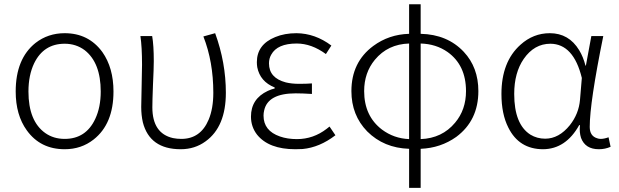

<svg xmlns="http://www.w3.org/2000/svg" viewBox="-20 -707 2984 926"><path d="M292 12.7Q174.8 12.7 109.4 -78.1Q55.7 -152.3 55.7 -265.6Q55.7 -423.8 151.4 -500Q211.9 -546.9 292 -546.9Q407.2 -546.9 473.6 -456.1Q527.3 -379.9 527.3 -265.6Q527.3 -109.4 431.6 -34.2Q372.1 12.7 292 12.7ZM292 -37.1Q394.5 -37.1 439.5 -133.8Q465.8 -189.5 465.8 -265.6Q465.8 -404.3 388.7 -464.8Q346.7 -496.1 292 -496.1Q190.4 -496.1 144.5 -401.4Q117.2 -343.8 117.2 -265.6Q117.2 -123 198.2 -65.4Q238.3 -37.1 292 -37.1Z M851.6 12.7Q702.1 12.7 668.9 -117.2Q661.1 -151.4 661.1 -191.4Q661.1 -225.6 663.1 -293Q665 -360.4 665 -394.5Q665 -480.5 657.2 -533.2H713.9Q721.7 -488.3 721.7 -412.1Q721.7 -377.9 717.8 -297.9Q714.8 -220.7 714.8 -189.5Q714.8 -63.5 814.5 -41Q834 -37.1 854.5 -37.1Q947.3 -37.1 986.3 -129.9Q1008.8 -183.6 1008.8 -259.8Q1008.8 -409.2 960.9 -531.2L1017.6 -546.9Q1069.3 -405.3 1069.3 -259.8Q1069.3 -95.7 971.7 -25.4Q919.9 12.7 851.6 12.7Z M1404.3 12.7Q1276.4 12.7 1219.7 -57.6Q1190.4 -95.7 1190.4 -144.5Q1190.4 -230.5 1271.5 -268.6Q1288.1 -276.4 1304.7 -280.3V-285.2Q1234.4 -313.5 1220.7 -382.8Q1218.8 -395.5 1218.8 -407.2Q1218.8 -492.2 1307.6 -528.3Q1352.5 -546.9 1410.2 -546.9Q1500 -545.9 1578.1 -487.3L1551.8 -446.3Q1482.4 -497.1 1411.1 -497.1Q1317.4 -497.1 1288.1 -443.4Q1277.3 -424.8 1277.3 -401.4Q1277.3 -331.1 1358.4 -309.6Q1386.7 -302.7 1421.9 -302.7Q1458 -302.7 1484.4 -304.7V-253.9Q1437.5 -256.8 1406.2 -256.8Q1271.5 -256.8 1253.9 -173.8Q1251 -162.1 1251 -149.4Q1251 -76.2 1330.1 -48.8Q1366.2 -36.1 1412.1 -36.1Q1491.2 -36.1 1555.7 -85.9Q1562.5 -90.8 1569.3 -96.7L1597.7 -54.7Q1521.5 3.9 1439.5 11.7Q1421.9 12.7 1404.3 12.7Z M2008.8 -497.1V-36.1Q2112.3 -40 2174.8 -115.2Q2227.5 -177.7 2227.5 -267.6Q2227.5 -392.6 2138.7 -456.1Q2083 -495.1 2008.8 -497.1ZM1953.1 -36.1V-497.1Q1850.6 -494.1 1788.1 -418.9Q1736.3 -356.4 1736.3 -267.6Q1736.3 -147.5 1822.3 -82Q1879.9 -39.1 1953.1 -36.1ZM2008.8 -686.5V-543.9Q2137.7 -541 2216.8 -457Q2287.1 -381.8 2287.1 -267.6Q2287.1 -126 2180.7 -46.9Q2105.5 6.8 2008.8 10.7V199.2H1953.1V10.7Q1831.1 6.8 1751 -73.2Q1674.8 -151.4 1674.8 -267.6Q1674.8 -407.2 1780.3 -485.4Q1855.5 -541 1953.1 -543.9V-686.5Z M2599.6 12.7Q2483.4 12.7 2431.6 -91.8Q2398.4 -157.2 2398.4 -253.9Q2398.4 -409.2 2490.2 -491.2Q2551.8 -546.9 2631.8 -546.9Q2723.6 -546.9 2773.4 -464.8Q2793 -432.6 2803.7 -390.6H2805.7L2832 -533.2H2889.6Q2824.2 -211.9 2824.2 -94.7Q2824.2 -50.8 2860.4 -40Q2868.2 -37.1 2877 -37.1Q2893.6 -37.1 2915 -44.9L2924.8 1Q2898.4 12.7 2868.2 12.7Q2802.7 12.7 2782.2 -42Q2773.4 -69.3 2777.3 -103.5H2773.4Q2709 11.7 2599.6 12.7ZM2609.4 -38.1Q2675.8 -38.1 2728.5 -103.5Q2771.5 -158.2 2777.3 -225.6L2786.1 -331.1Q2746.1 -495.1 2634.8 -496.1Q2556.6 -496.1 2505.9 -422.9Q2460 -356.4 2460 -253.9Q2460 -107.4 2538.1 -57.6Q2570.3 -38.1 2609.4 -38.1Z"/></svg>

Font: Taipei Sans TC Beta Light
Style: Regular
Weight: 300
Designer: JT Foundry
Foundry: JT Foundry
Version: Version 1.000